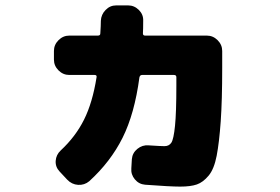

<svg xmlns="http://www.w3.org/2000/svg" viewBox="-20 -652 1040 712"><path d="M747 -520Q770 -520 787 -503Q804 -486 804 -463V-400Q804 -280 798.5 -202Q793 -124 783.5 -74.5Q774 -25 753.5 -0.5Q733 24 710 32Q687 40 648 40Q611 40 518 33Q495 31 480 13Q465 -5 467 -28L469 -62Q471 -85 489.5 -100Q508 -115 531 -113Q576 -110 590 -110Q607 -110 615.5 -123Q624 -136 629 -185.5Q634 -235 634 -334V-366Q634 -374 625 -374H507Q499 -374 497 -365Q479 -230 434.5 -141Q390 -52 311 20Q293 35 269.5 33.5Q246 32 229 14L201 -16Q185 -33 186.5 -55.5Q188 -78 205 -94Q260 -145 291.5 -208Q323 -271 338 -365Q340 -374 331 -374H237Q214 -374 197 -391Q180 -408 180 -431V-463Q180 -486 197 -503Q214 -520 237 -520H343Q352 -520 352 -528Q354 -558 354 -575Q355 -598 371.5 -615Q388 -632 411 -632H455Q478 -632 495 -615Q512 -598 511 -575Q511 -543 510 -528Q510 -520 518 -520Z"/></svg>

Font: Rounded Mplus 1c Black
Style: Regular
Weight: 900
Version: Version 1.059.20150529